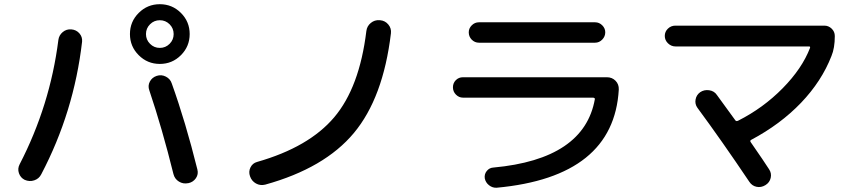

<svg xmlns="http://www.w3.org/2000/svg" viewBox="-20 -840 4040 901"><path d="M775.9 -726.1Q756.8 -745.1 730 -745.1Q703.1 -745.1 684.1 -726.1Q665 -707 665 -680.2Q665 -653.3 684.1 -634.3Q703.1 -615.2 730 -615.2Q756.8 -615.2 775.9 -634.3Q794.9 -653.3 794.9 -680.2Q794.9 -707 775.9 -726.1ZM829.1 -581.1Q788.1 -540 730 -540Q671.9 -540 630.9 -581.1Q589.8 -622.1 589.8 -680.2Q589.8 -738.3 630.9 -779.3Q671.9 -820.3 730 -820.3Q788.1 -820.3 829.1 -779.3Q870.1 -738.3 870.1 -680.2Q870.1 -622.1 829.1 -581.1ZM786.1 -448.2Q850.6 -268.6 906.2 -44.9Q912.1 -22.5 899.4 -3.9Q886.7 14.6 864.3 19.5H863.3Q839.8 24.4 819.8 12.2Q799.8 0 793.9 -23.4Q741.2 -236.3 680.7 -416Q672.9 -437.5 683.1 -457Q693.4 -476.6 715.3 -483.9Q737.3 -491.2 758.3 -480.5Q779.3 -469.7 786.1 -448.2ZM95.7 3.9Q76.2 -5.9 68.8 -27.3Q61.5 -48.8 72.3 -69.3Q214.8 -344.7 253.9 -652.3Q256.8 -674.8 274.4 -689.5Q292 -704.1 314.9 -702.1Q337.9 -700.2 352.5 -683.6Q367.2 -667 365.2 -644.5Q327.1 -314.5 173.8 -22.5Q163.1 -1 140.6 6.3Q118.2 13.7 95.7 3.9Z M1224.6 26.4Q1201.2 32.2 1181.2 21Q1161.1 9.8 1153.3 -12.7Q1145.5 -34.2 1155.3 -54.2Q1165 -74.2 1186.5 -80.1Q1429.7 -149.4 1548.3 -289.6Q1667 -429.7 1699.2 -694.3Q1702.1 -717.8 1720.2 -732.4Q1738.3 -747.1 1760.7 -745.1H1763.7Q1787.1 -743.2 1802.2 -725.1Q1817.4 -707 1814.5 -683.6Q1778.3 -380.9 1640.6 -215.8Q1502.9 -50.8 1224.6 26.4Z M2152.3 -381.8Q2133.8 -381.8 2119.6 -396Q2105.5 -410.2 2105.5 -430.2Q2105.5 -450.2 2119.1 -463.9Q2132.8 -477.5 2152.3 -477.5H2828.1Q2852.5 -477.5 2868.7 -460.9Q2884.8 -444.3 2883.8 -419.9Q2860.4 -9.8 2310.5 41Q2291 42 2274.9 29.3Q2258.8 16.6 2254.9 -2.9Q2252 -22.5 2264.2 -37.6Q2276.4 -52.7 2294.9 -53.7Q2721.7 -92.8 2771.5 -375Q2772.5 -377.9 2769 -379.9Q2765.6 -381.8 2762.7 -381.8ZM2227.5 -735.4H2772.5Q2792 -735.4 2806.2 -721.2Q2820.3 -707 2820.3 -688.5Q2820.3 -668.9 2806.2 -654.3Q2792 -639.6 2772.5 -639.6H2227.5Q2208 -639.6 2193.8 -653.8Q2179.7 -668 2179.7 -688.5Q2179.7 -707 2193.8 -721.2Q2208 -735.4 2227.5 -735.4Z M3149.4 -622.1Q3129.9 -622.1 3114.7 -636.7Q3099.6 -651.4 3099.6 -671.4Q3099.6 -691.4 3114.3 -705.6Q3128.9 -719.7 3149.4 -719.7H3848.6Q3868.2 -719.7 3882.8 -705.6Q3897.5 -691.4 3897.5 -670.9Q3897.5 -614.3 3881.8 -577.1Q3835.9 -459 3739.3 -357.9Q3642.6 -256.8 3504.9 -183.6Q3498 -179.7 3502.9 -172.9Q3569.3 -77.1 3588.9 -45.9Q3601.6 -27.3 3596.7 -5.4Q3591.8 16.6 3571.8 28.8Q3551.8 41 3530.3 36.6Q3508.8 32.2 3496.1 12.7Q3368.2 -177.7 3252.9 -334Q3240.2 -351.6 3244.1 -373Q3248 -394.5 3265.6 -407.2Q3284.2 -419.9 3308.1 -416.5Q3332 -413.1 3344.7 -393.6Q3357.4 -376 3430.7 -275.4Q3434.6 -269.5 3443.4 -273.4Q3561.5 -333 3652.8 -425.8Q3744.1 -518.6 3781.2 -615.2Q3783.2 -622.1 3776.4 -622.1Z"/></svg>

Font: Rounded Mgen+ 1mn medium
Style: Regular
Weight: 500
Designer: [Source Han Sans]
Ryoko NISHIZUKA  (kana & ideographs); Paul D. Hunt (Latin, Greek & Cyrillic); Wenlong ZHANG  (bopomofo
Version: Version 1.059.20150602